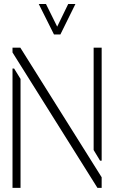

<svg xmlns="http://www.w3.org/2000/svg" viewBox="-20 -916 557 936"><path d="M168.9 -896.5H204.1L258.8 -786.1L312.5 -896.5H347.7L274.4 -748H243.2ZM41 0V-582H48.8L80.1 -531.2V0ZM41 -660.2V-683.6H79.1L475.6 -51.8V0H455.1ZM436.5 -184.6V-683.6H475.6V-132.8H467.8Z"/></svg>

Font: Post No Bills Colombo
Style: Light
Weight: 400
Designer: Kosala Senevirathne, Siva Puranthara, Lasantha Premarathna, Tharique Azeez
Foundry: Mooniak
Version: Version 1.220 ; ttfautohint (v1.5)